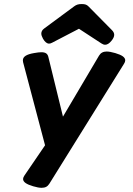

<svg xmlns="http://www.w3.org/2000/svg" viewBox="-20 -708 640 926"><path d="M216.8 -497.6Q201.2 -497.6 187.5 -521Q179.2 -536.1 179.2 -545.9Q179.2 -560.5 193.4 -570.8L337.4 -677.2Q345.2 -683.1 353.5 -685.8Q361.8 -688.5 374 -688.5Q386.7 -688.5 393.8 -685.8Q400.9 -683.1 406.7 -677.2L520 -562.5Q530.8 -551.8 530.8 -540Q530.8 -527.3 517.6 -511.2Q502 -492.2 487.3 -492.2Q478.5 -492.2 469.2 -498.5L360.8 -569.3L231.4 -502Q223.1 -497.6 216.8 -497.6ZM584 -417Q584 -409.2 578.1 -400.4L218.3 177.7Q211.9 188 203.1 192.9Q194.3 197.8 180.7 197.8Q165 197.8 140.1 190.4Q115.2 183.1 103.3 174.6Q91.3 166 91.3 155.3Q91.3 148.4 97.7 138.7L197.3 -7.3L91.3 -408.2Q90.3 -411.1 90.3 -417Q90.3 -430.2 103.3 -438.7Q116.2 -447.3 144.5 -452.1Q167 -456.1 179.2 -456.1Q194.3 -456.1 202.1 -450.9Q210 -445.8 212.9 -434.6L283.7 -145.5L457.5 -439.5Q469.2 -459.5 494.1 -459.5Q509.8 -459.5 535.6 -452.1Q560.5 -444.8 572.3 -436.3Q584 -427.7 584 -417Z"/></svg>

Font: Courier Prime Sans
Style: Bold Italic
Weight: 700
Italic angle: -10°
Designer: Alan Dague-Greene
Foundry: Quote-Unquote Apps
Version: Version 3.020